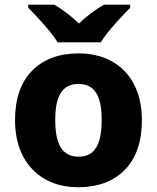

<svg xmlns="http://www.w3.org/2000/svg" viewBox="-20 -786 667 816"><path d="M408.2 -606C435.1 -650.9 499 -718.8 533.2 -752.9V-766.1H421.9C387.2 -746.1 349.1 -719.2 315.9 -686C280.3 -719.2 247.6 -744.6 210.9 -766.1H100.1V-752.9C136.7 -716.3 197.3 -651.4 225.1 -606ZM583 -275.9C583 -458 471.2 -559.1 314.9 -559.1C231 -559.1 165 -534.7 116.7 -485.8C68.4 -436.5 43.9 -366.7 43.9 -275.9C43.9 -93.3 155.8 9.8 312 9.8C396 9.8 462.4 -15.1 510.7 -64.5C559.1 -113.8 583 -184.1 583 -275.9ZM214.8 -275.9C214.8 -377.4 244.1 -429.2 313 -429.2C383.8 -429.2 412.1 -377.4 412.1 -275.9C412.1 -173.8 383.8 -120.1 314 -120.1C243.7 -120.1 214.8 -173.8 214.8 -275.9Z"/></svg>

Font: Noto Reveo Sans
Style: Regular
Weight: 800
Designer: Monotype Design Team
Foundry: Monotype Imaging Inc.
Version: Version 2.007